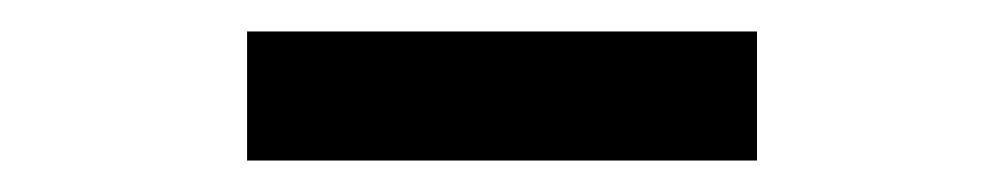

<svg xmlns="http://www.w3.org/2000/svg" viewBox="-20 -677 638 122"><path d="M461 -657H137V-575H461Z"/></svg>

Font: Charger Monospace
Style: Regular
Weight: 400
Designer: Jasper
Foundry: Cannot Into Space Fonts
Version: Version 0.980